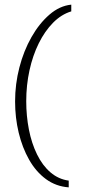

<svg xmlns="http://www.w3.org/2000/svg" viewBox="-20 -686 382 827"><path d="M276 121Q221 117 178 85.5Q135 54 105.5 2Q76 -50 60.5 -114.5Q45 -179 45 -249Q45 -324 63.5 -395.5Q82 -467 115.5 -526Q149 -585 193 -623Q237 -661 287 -666V-637Q244 -624 208.5 -588Q173 -552 147 -499.5Q121 -447 107 -383Q93 -319 93 -250Q93 -187 104.5 -128Q116 -69 139.5 -21Q163 27 197.5 56.5Q232 86 276 92Z"/></svg>

Font: Alumni Sans Light
Style: Regular
Weight: 300
Version: Version 1.018